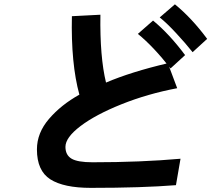

<svg xmlns="http://www.w3.org/2000/svg" viewBox="-20 -866 1040 901"><path d="M153.3 -165Q153.3 -242.2 210 -308.1Q266.6 -374 352.5 -421.9Q312.5 -567.4 317.4 -790L451.2 -796.9Q448.2 -598.6 477.5 -478.5Q593.8 -528.3 767.6 -569.3L811.5 -452.1Q672.9 -425.8 550.8 -377Q428.7 -328.1 357.9 -274.4Q287.1 -220.7 287.1 -176.8Q287.1 -138.7 315.4 -121.6Q343.8 -104.5 414.1 -104.5Q641.6 -104.5 827.1 -121.1L805.7 2.9Q647.5 15.6 406.2 15.6Q279.3 15.6 216.3 -24.4Q153.3 -64.5 153.3 -165ZM729.5 -784.2 800.8 -845.7Q879.9 -781.2 952.1 -683.6L883.8 -621.1Q850.6 -663.1 806.6 -710.4Q762.7 -757.8 729.5 -784.2ZM627 -707 698.2 -769.5Q774.4 -707 848.6 -607.4L780.3 -544.9Q699.2 -648.4 627 -707Z"/></svg>

Font: Gothic A1 ExtraBold
Style: Regular
Weight: 800
Designer: HanYang I&C Co.,Ltd.
Foundry: HanYang I&C Co.,Ltd.
Version: Version 2.50